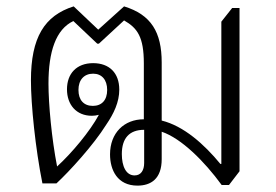

<svg xmlns="http://www.w3.org/2000/svg" viewBox="-20 -575 864 602"><path d="M411 7C453 7 487 -14 487 -76V-162C549 -141 621 -69 675 5H698L731 -38V-550H708L674 -507V-61H671C620 -123 556 -180 487 -197V-379C487 -474 454 -529 369 -555L288 -482L211 -555C119 -526 77 -457 77 -323C77 -247 91 -109 113 0H157C198 -38 273 -120 313 -184C337 -219 354 -255 354 -294C354 -346 323 -377 272 -377C220 -377 190 -344 190 -295C190 -247 219 -212 268 -212C275 -212 283 -213 290 -215C262 -163 205 -95 159 -53C142 -140 132 -249 132 -313C132 -413 155 -483 210 -509L285 -438H290L369 -511C411 -487 431 -459 431 -376V-201C369 -201 325 -158 325 -91C325 -42 348 7 411 7ZM271 -243C243 -243 226 -261 226 -293C226 -325 244 -344 272 -344C299 -344 316 -325 316 -293C316 -261 299 -243 271 -243ZM402 -25C375 -25 362 -54 362 -92C362 -141 385 -168 432 -168V-64C432 -41 422 -25 402 -25Z"/></svg>

Font: Noto Serif Thai SemiCondensed Light
Style: Regular
Weight: 300
Width: 4
Designer: Monotype Design Team
Foundry: Monotype Imaging Inc.
Version: Version 2.002